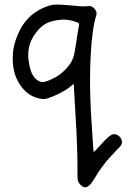

<svg xmlns="http://www.w3.org/2000/svg" viewBox="-20 -490 560 834"><path d="M210.4 -148.9Q233.9 -160.2 254.9 -179.2Q275.9 -198.2 289.6 -220.7Q296.4 -232.4 301.3 -250Q305.7 -268.1 310.5 -302.7Q314 -328.1 317.9 -350.1Q321.3 -371.6 322.8 -377.4Q325.2 -386.7 321.3 -389.6Q317.4 -393.1 297.4 -398.9Q280.8 -403.3 267.6 -404.3Q263.2 -404.8 258.3 -404.8Q248 -404.8 235.4 -403.3Q201.2 -399.4 178.2 -386.7Q154.8 -373.5 135.3 -346.7Q113.3 -317.4 106 -285.2Q102.5 -269 102.5 -252Q102.5 -234.4 106 -215.3Q111.3 -185.5 119.6 -168.9Q127.9 -152.3 141.1 -142.6Q155.3 -132.3 168.5 -133.8Q181.6 -134.8 210.4 -148.9ZM326.7 309.6Q318.8 300.8 317.4 288.1Q316.4 278.8 316.4 251Q316.4 241.7 316.4 230.5Q316.4 226.1 316.4 220.7Q316.4 193.4 314.5 141.6Q312.5 79.6 308.6 19.5Q305.7 -28.8 300.3 -125.5Q292 -119.1 276.4 -106.9Q266.6 -99.6 248 -89.4Q230 -79.6 213.9 -72.8Q188.5 -62.5 177.7 -60.5Q167 -58.6 151.4 -62Q105.5 -71.8 75.7 -109.9Q45.4 -147.9 37.6 -199.7Q35.2 -216.8 35.2 -234.9Q35.2 -246.6 36.1 -258.3Q38.6 -289.1 49.3 -319.3Q67.4 -372.1 98.6 -406.2Q129.9 -440.9 176.8 -459.5Q194.8 -466.8 209 -469.2Q216.3 -470.2 229 -470.2Q239.7 -470.2 253.4 -469.2Q267.1 -468.8 284.7 -466.8Q302.7 -465.3 326.7 -462.9Q335.9 -461.9 346.7 -462.4Q357.4 -462.4 363.3 -463.4Q378.4 -466.3 390.6 -452.1Q402.8 -438.5 398.4 -423.8Q379.4 -365.2 373.5 -241.2Q371.1 -192.9 371.1 -141.6Q371.1 -60.1 377 29.8Q380.4 87.4 383.3 128.4Q386.2 169.9 386.7 170.4Q387.2 171.4 397.9 160.2Q408.2 149.4 422.9 133.3Q450.7 102.1 465.3 95.2Q470.7 92.8 476.6 92.8Q485.8 92.8 495.1 99.6Q507.3 108.9 509.3 122.6Q509.8 124.5 509.8 126.5Q509.8 137.7 501.5 146.5Q497.1 151.4 483.4 165.5Q470.2 179.7 455.6 195.3Q440.9 210.9 423.8 234.4Q406.7 257.3 397.5 273.9Q375 313.5 359.4 321.3Q354.5 323.7 350.1 323.7Q338.9 323.7 326.7 309.6Z"/></svg>

Font: Casuwalt
Style: Regular
Weight: 400
Designer: Walter E Stewart
Version: 0.1